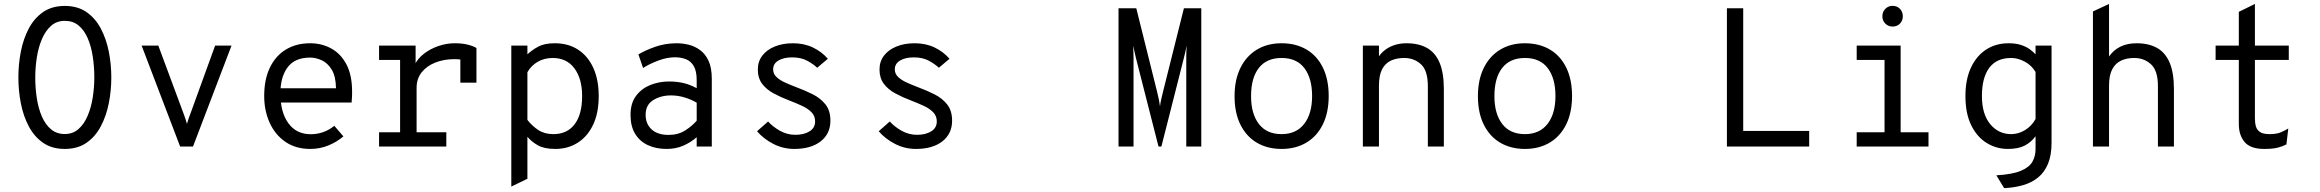

<svg xmlns="http://www.w3.org/2000/svg" viewBox="-20 -742 11744 972"><path d="M308 12Q243 12 198 -19.2Q153 -50.5 125.5 -102.8Q98 -155 85.5 -219.2Q73 -283.5 73 -350Q73 -416.5 85.5 -480.8Q98 -545 125.5 -597.2Q153 -649.5 198 -680.8Q243 -712 308 -712Q373 -712 418 -680.8Q463 -649.5 490.5 -597.2Q518 -545 530.8 -480.8Q543.5 -416.5 543.5 -350Q543.5 -283.5 530.8 -219.2Q518 -155 490.5 -102.8Q463 -50.5 418 -19.2Q373 12 308 12ZM308 -63.5Q349 -63.5 377.5 -88.8Q406 -114 423.8 -156Q441.5 -198 449.5 -248.8Q457.5 -299.5 457.5 -350Q457.5 -405.5 449.5 -456.8Q441.5 -508 424 -548.5Q406.5 -589 378 -612.8Q349.5 -636.5 308 -636.5Q267 -636.5 238.5 -611.2Q210 -586 192.2 -544.2Q174.5 -502.5 166.5 -451.8Q158.5 -401 158.5 -350Q158.5 -295 166.5 -243.8Q174.5 -192.5 192.2 -151.8Q210 -111 238.5 -87.2Q267 -63.5 308 -63.5Z M892 0 697 -511H781.5L909.5 -166.5Q913.5 -155 918 -142.5Q922.5 -130 926.5 -115Q930.5 -130 935 -142.5Q939.5 -155 944 -166.5L1069 -511H1152L957 0Z M1550.5 12Q1477 12 1424.8 -24Q1372.5 -60 1345 -121Q1317.5 -182 1317.5 -256Q1317.5 -340.5 1346.5 -400.2Q1375.5 -460 1427.8 -491.5Q1480 -523 1550.5 -523Q1608 -523 1656.2 -497Q1704.5 -471 1733.5 -416.8Q1762.5 -362.5 1762.5 -277.5Q1762.5 -268 1762.2 -254.2Q1762 -240.5 1760 -223H1381.5V-295H1681Q1680 -356 1659.2 -389.8Q1638.5 -423.5 1608.5 -437Q1578.5 -450.5 1550.5 -450.5Q1472.5 -450.5 1436 -401.2Q1399.5 -352 1399.5 -269.5Q1399.5 -173.5 1440 -118Q1480.5 -62.5 1553 -62.5Q1583.5 -62.5 1613.5 -72.2Q1643.5 -82 1672.5 -105L1718.5 -51.5Q1686.5 -24 1643.2 -6Q1600 12 1550.5 12Z M1899 0V-72.5H2005.5V-438.5H1899V-511H2084V-396.5L2078 -411Q2094 -445.5 2126.8 -470.5Q2159.5 -495.5 2200.2 -509.2Q2241 -523 2281.5 -523Q2320.5 -523 2348 -516Q2375.5 -509 2392 -499V-323.5H2310.5V-475L2335.5 -436Q2323 -439.5 2308.8 -441Q2294.5 -442.5 2279 -442.5Q2228.5 -442.5 2185 -425.8Q2141.5 -409 2115.2 -376.5Q2089 -344 2089 -297V-72.5H2239.5V0Z M2568.5 202.5V-511H2650V-467Q2673.5 -489 2705 -506Q2736.5 -523 2788.5 -523Q2857.5 -523 2907.2 -490.2Q2957 -457.5 2984 -397.5Q3011 -337.5 3011 -256Q3011 -170.5 2982.8 -110.8Q2954.5 -51 2904.8 -19.5Q2855 12 2791.5 12Q2735.5 12 2703.2 -6.2Q2671 -24.5 2650 -49.5V163ZM2781.5 -63Q2851 -63 2889 -112.8Q2927 -162.5 2927 -256Q2927 -343.5 2888 -396Q2849 -448.5 2778 -448.5Q2736 -448.5 2702.8 -429.5Q2669.5 -410.5 2650 -376.5V-135Q2673.5 -104.5 2705 -83.8Q2736.5 -63 2781.5 -63Z M3354.5 12Q3301 12 3259.8 -7.2Q3218.5 -26.5 3195.2 -64.8Q3172 -103 3172 -160.5Q3172 -219.5 3200 -256.8Q3228 -294 3272.5 -311.8Q3317 -329.5 3367 -329.5Q3404.5 -329.5 3438.2 -322Q3472 -314.5 3507 -295.5V-335.5Q3507 -382.5 3492 -407.8Q3477 -433 3452 -442.5Q3427 -452 3397.5 -452Q3356.5 -452 3312.2 -435.2Q3268 -418.5 3235.5 -398L3212 -466.5Q3245.5 -487 3296.8 -505Q3348 -523 3405.5 -523Q3434.5 -523 3465.5 -515.8Q3496.5 -508.5 3523.5 -489Q3550.5 -469.5 3567 -434.2Q3583.5 -399 3583.5 -342.5V0H3507V-47.5Q3478.5 -22 3440.2 -5Q3402 12 3354.5 12ZM3365 -59Q3413.5 -59 3449 -81.8Q3484.5 -104.5 3507 -131V-222Q3483 -237 3448 -248Q3413 -259 3377 -259Q3325.5 -259 3287 -235.2Q3248.5 -211.5 3248.5 -160.5Q3248.5 -115 3278.8 -87Q3309 -59 3365 -59Z M4001 12Q3944.5 12 3895 -13.5Q3845.5 -39 3812.5 -77.5L3868.5 -127Q3891.5 -101 3928 -80.2Q3964.5 -59.5 4007 -59.5Q4049 -59.5 4077.8 -76.8Q4106.5 -94 4106.5 -127.5Q4106.5 -155 4088.2 -173.8Q4070 -192.5 4040.2 -206.2Q4010.5 -220 3976.5 -233Q3933 -249.5 3896.5 -269.2Q3860 -289 3838.2 -318Q3816.5 -347 3816.5 -390.5Q3816.5 -431 3839.5 -460.8Q3862.5 -490.5 3902.8 -506.8Q3943 -523 3994 -523Q4050.5 -523 4095 -501.8Q4139.5 -480.5 4171 -444.5L4117 -399Q4097 -418 4065.8 -434.8Q4034.5 -451.5 3990.5 -451.5Q3947 -451.5 3920.5 -435.5Q3894 -419.5 3894 -391Q3894 -368 3911 -352Q3928 -336 3955.2 -323.8Q3982.5 -311.5 4014 -299.5Q4054.5 -284.5 4093.8 -265Q4133 -245.5 4158.5 -214Q4184 -182.5 4184 -131Q4184 -65 4134.8 -26.5Q4085.5 12 4001 12Z M4617 12Q4560.5 12 4511 -13.5Q4461.5 -39 4428.5 -77.5L4484.5 -127Q4507.5 -101 4544 -80.2Q4580.5 -59.5 4623 -59.5Q4665 -59.5 4693.8 -76.8Q4722.5 -94 4722.5 -127.5Q4722.5 -155 4704.2 -173.8Q4686 -192.5 4656.2 -206.2Q4626.5 -220 4592.5 -233Q4549 -249.5 4512.5 -269.2Q4476 -289 4454.2 -318Q4432.5 -347 4432.5 -390.5Q4432.5 -431 4455.5 -460.8Q4478.5 -490.5 4518.8 -506.8Q4559 -523 4610 -523Q4666.5 -523 4711 -501.8Q4755.5 -480.5 4787 -444.5L4733 -399Q4713 -418 4681.8 -434.8Q4650.5 -451.5 4606.5 -451.5Q4563 -451.5 4536.5 -435.5Q4510 -419.5 4510 -391Q4510 -368 4527 -352Q4544 -336 4571.2 -323.8Q4598.5 -311.5 4630 -299.5Q4670.5 -284.5 4709.8 -265Q4749 -245.5 4774.5 -214Q4800 -182.5 4800 -131Q4800 -65 4750.8 -26.5Q4701.5 12 4617 12Z M5642.5 0V-700H5732.5L5838 -276.5Q5844 -252 5847.2 -236.2Q5850.5 -220.5 5852.5 -203.5Q5854.5 -220.5 5858 -236.2Q5861.5 -252 5867.5 -276.5L5973.5 -700H6061.5V0H5985.5V-447Q5985.5 -457.5 5985.8 -476Q5986 -494.5 5987.5 -511Q5984 -494 5980.5 -478.2Q5977 -462.5 5973 -447L5859.5 0H5845L5731 -447Q5727.5 -462.5 5723.8 -478.5Q5720 -494.5 5716.5 -511Q5717.5 -494.5 5718 -476Q5718.5 -457.5 5718.5 -447V0Z M6468 12Q6396.5 12 6343 -19.5Q6289.5 -51 6259.8 -110.8Q6230 -170.5 6230 -255Q6230 -338.5 6259.8 -398.5Q6289.5 -458.5 6343 -490.8Q6396.5 -523 6468 -523Q6540 -523 6593.8 -491.5Q6647.5 -460 6677 -400Q6706.5 -340 6706.5 -256Q6706.5 -172.5 6677 -112.5Q6647.5 -52.5 6593.8 -20.2Q6540 12 6468 12ZM6468 -63Q6542 -63 6582.2 -114.5Q6622.5 -166 6622.5 -256Q6622.5 -345.5 6583.5 -397Q6544.5 -448.5 6468 -448.5Q6392.5 -448.5 6353 -398.2Q6313.5 -348 6313.5 -255Q6313.5 -166 6353 -114.5Q6392.5 -63 6468 -63Z M6879.5 0V-511H6961V-415.5L6948 -433Q6960 -461 6982 -481Q7004 -501 7034 -512Q7064 -523 7100.5 -523Q7161.5 -523 7203.8 -499.5Q7246 -476 7267.8 -424.8Q7289.5 -373.5 7289.5 -290.5V0H7208.5V-306Q7208.5 -384.5 7173.8 -416.5Q7139 -448.5 7088 -448.5Q7051 -448.5 7022.2 -435.5Q6993.5 -422.5 6977.2 -392Q6961 -361.5 6961 -308V0Z M7700 12Q7628.5 12 7575 -19.5Q7521.5 -51 7491.8 -110.8Q7462 -170.5 7462 -255Q7462 -338.5 7491.8 -398.5Q7521.5 -458.5 7575 -490.8Q7628.5 -523 7700 -523Q7772 -523 7825.8 -491.5Q7879.5 -460 7909 -400Q7938.5 -340 7938.5 -256Q7938.5 -172.5 7909 -112.5Q7879.5 -52.5 7825.8 -20.2Q7772 12 7700 12ZM7700 -63Q7774 -63 7814.2 -114.5Q7854.5 -166 7854.5 -256Q7854.5 -345.5 7815.5 -397Q7776.5 -448.5 7700 -448.5Q7624.5 -448.5 7585 -398.2Q7545.5 -348 7545.5 -255Q7545.5 -166 7585 -114.5Q7624.5 -63 7700 -63Z M8722.5 0V-700H8805V-79H9139V0Z M9520.5 -15V-511H9602V-15ZM9379.5 0V-72.5H9743V0ZM9379.5 -438.5V-511H9565.5V-438.5ZM9561 -607.5Q9539.5 -607.5 9524.5 -622.5Q9509.5 -637.5 9509.5 -659.5Q9509.5 -682 9524.5 -697.2Q9539.5 -712.5 9561 -712.5Q9584 -712.5 9598.5 -697.2Q9613 -682 9613 -659.5Q9613 -637.5 9598.5 -622.5Q9584 -607.5 9561 -607.5Z M10126 210.5 10086.5 145.5Q10166.5 141 10209.5 123.2Q10252.5 105.5 10268.8 77.2Q10285 49 10285 13.5V-52.5Q10263 -22 10230.2 -5Q10197.5 12 10145 12Q10087 12 10038 -18Q9989 -48 9959.5 -107.5Q9930 -167 9930 -256Q9930 -340 9958 -399.8Q9986 -459.5 10035 -491.2Q10084 -523 10148.5 -523Q10187 -523 10214 -513.5Q10241 -504 10258.2 -490.8Q10275.5 -477.5 10285 -467V-511H10366V-19.5Q10366 44 10348 87.2Q10330 130.5 10297.5 156.8Q10265 183 10221.2 195.5Q10177.5 208 10126 210.5ZM10162 -63Q10198 -63 10231.5 -83.2Q10265 -103.5 10285 -139.5V-377.5Q10265 -411.5 10230.2 -430Q10195.5 -448.5 10162 -448.5Q10088 -448.5 10050.8 -398.8Q10013.5 -349 10013.5 -256Q10013.5 -164.5 10055.2 -113.8Q10097 -63 10162 -63Z M10575.5 0V-684L10657 -722V-456Q10704 -523 10796.5 -523Q10857.5 -523 10899.8 -499.5Q10942 -476 10963.8 -424.8Q10985.5 -373.5 10985.5 -290.5V0H10904.5V-306Q10904.5 -384.5 10869.5 -416.5Q10834.5 -448.5 10784 -448.5Q10747.5 -448.5 10718.8 -435.5Q10690 -422.5 10673.5 -392Q10657 -361.5 10657 -308V0Z M11442.5 12Q11373.5 12 11343.8 -22.5Q11314 -57 11314 -114.5V-438.5H11196.5V-511H11314V-682L11395.5 -722V-511H11567V-438.5H11395.5V-142.5Q11395.5 -119 11400.8 -101.2Q11406 -83.5 11422 -73.2Q11438 -63 11469.5 -63Q11506 -63 11527.5 -72.5Q11549 -82 11564.5 -91.5L11555 -11Q11535 -0.5 11509.8 5.8Q11484.5 12 11442.5 12Z"/></svg>

Font: Overpass Mono Light
Style: Regular
Weight: 400
Monospace: yes
Version: Version 4.000